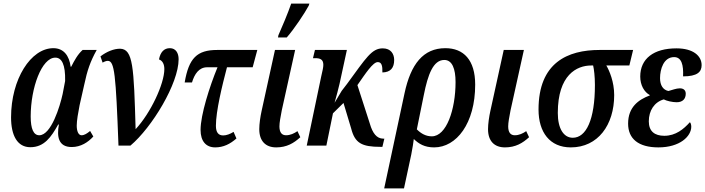

<svg xmlns="http://www.w3.org/2000/svg" viewBox="-20 -816 3952 1076"><path d="M150 9C228 9 267 -48 306 -118H310C298 -52 306 8 382 8C433 8 474 -19 503 -51L485 -82C468 -68 453 -58 437 -58C419 -58 410 -82 410 -112C410 -140 418 -185 426 -226L452 -341C469 -422 486 -471 522 -536H443C415 -511 397 -477 379 -442H376C368 -504 337 -546 279 -546C153 -546 42 -373 42 -158C42 -57 77 9 150 9ZM200 -58C168 -58 152 -94 152 -163C152 -325 214 -493 290 -493C326 -493 347 -455 345 -362L331 -289C316 -220 267 -58 200 -58Z M644 0H711C832 -102 981 -348 981 -484C981 -519 965 -546 932 -546C900 -546 879 -525 871 -483C891 -476 901 -456 901 -429C901 -346 824 -182 740 -92C730 -442 726 -541 653 -543C618 -543 578 -527 543 -500L555 -465C565 -471 576 -475 584 -475C622 -475 629 -400 644 0Z M1186 10C1232 10 1270 -9 1305 -40L1289 -77C1270 -65 1249 -57 1231 -57C1204 -57 1190 -74 1190 -111C1190 -194 1225 -336 1252 -439H1396L1422 -536H1197C1084 -536 1038 -490 1015 -354H1056C1070 -401 1095 -439 1141 -439H1199C1154 -330 1104 -172 1104 -88C1104 -24 1135 10 1186 10Z M1538 -606H1587C1629 -654 1687 -741 1710 -784L1714 -796H1612C1595 -746 1559 -660 1540 -618ZM1528 10C1587 10 1627 -14 1663 -47L1647 -81C1628 -68 1607 -58 1583 -58C1559 -58 1546 -74 1546 -108C1546 -129 1552 -160 1559 -197L1634 -536H1521L1446 -194C1439 -162 1433 -122 1433 -92C1433 -25 1469 10 1528 10Z M2134 -39H2128C2091 -39 2068 -70 2053 -122L1983 -339C2029 -405 2070 -468 2097 -468C2119 -468 2124 -447 2123 -410C2169 -411 2189 -436 2189 -480C2189 -513 2171 -545 2125 -545C2063 -545 2032 -492 1925 -346L1895 -307L1855 -240C1865 -275 1877 -321 1883 -347L1924 -536H1745L1734 -490H1747C1774 -490 1792 -483 1792 -453C1792 -438 1788 -422 1780 -387L1699 0H1809L1846 -181L1905 -239L1948 -96C1969 -14 2007 7 2113 7H2123Z M2133 240H2244L2285 49C2292 13 2297 -19 2299 -37C2327 -10 2359 10 2413 10C2538 10 2643 -124 2643 -342C2643 -480 2578 -546 2476 -546C2352 -546 2282 -457 2247 -293ZM2400 -52C2367 -52 2340 -67 2316 -91L2355 -283C2378 -399 2408 -480 2470 -480C2514 -480 2533 -431 2533 -356C2533 -202 2482 -52 2400 -52Z M2810 10C2869 10 2909 -14 2945 -47L2929 -81C2910 -68 2889 -58 2865 -58C2841 -58 2828 -74 2828 -108C2828 -129 2834 -160 2841 -197L2916 -536H2803L2728 -194C2721 -162 2715 -122 2715 -92C2715 -25 2751 10 2810 10Z M3179 10C3331 10 3422 -116 3422 -283C3422 -358 3395 -420 3378 -449H3507L3528 -536H3340C3161 -536 2998 -465 2998 -202C2998 -75 3061 10 3179 10ZM3190 -44C3139 -44 3106 -95 3106 -183C3106 -397 3213 -449 3293 -449H3304C3309 -428 3314 -387 3314 -340C3314 -145 3265 -44 3190 -44Z M3670 10C3790 10 3854 -52 3854 -106C3854 -118 3850 -129 3846 -131C3812 -93 3767 -55 3703 -55C3649 -55 3616 -80 3616 -136C3616 -196 3647 -244 3700 -259C3714 -251 3748 -243 3772 -243C3807 -243 3823 -263 3823 -291C3823 -309 3812 -321 3790 -321C3769 -321 3746 -311 3726 -306C3696 -312 3679 -338 3679 -378C3679 -428 3699 -496 3758 -496C3800 -496 3811 -451 3808 -388C3888 -388 3912 -413 3912 -451C3912 -502 3866 -545 3771 -545C3643 -545 3568 -487 3568 -387C3568 -339 3590 -300 3622 -283L3621 -281C3557 -257 3500 -215 3500 -123C3500 -39 3557 10 3670 10Z"/></svg>

Font: Noto Serif Condensed Semi
Style: Italic
Weight: 600
Width: 3
Italic angle: -12°
Designer: Monotype Design Team
Foundry: Monotype Imaging Inc.
Version: Version 1.901